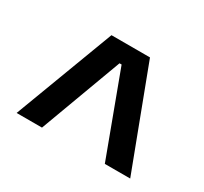

<svg xmlns="http://www.w3.org/2000/svg" viewBox="-82 -751 592 557"><g transform="rotate(30 214.0 -472.5)"><path d="M149.5 -639H278.5L404.5 -306H319.5L217.5 -580H210.5L109 -306H24Z"/></g></svg>

Font: Anek Gurmukhi Medium Medium
Style: Regular
Weight: 500
Version: Version 1.003